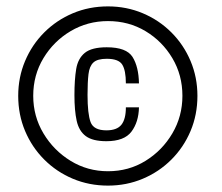

<svg xmlns="http://www.w3.org/2000/svg" viewBox="-20 -611 696 601"><path d="M318 -30Q259 -30 208 -51.5Q157 -73 118.5 -111.5Q80 -150 58.5 -201Q37 -252 37 -311Q37 -369 58.5 -420Q80 -471 118.5 -509.5Q157 -548 208 -569.5Q259 -591 318 -591Q376 -591 427 -569.5Q478 -548 516.5 -509.5Q555 -471 576.5 -420Q598 -369 598 -311Q598 -252 576.5 -201Q555 -150 516.5 -111.5Q478 -73 427 -51.5Q376 -30 318 -30ZM318 -75Q383 -75 435.5 -107.5Q488 -140 519.5 -193.5Q551 -247 551 -311Q551 -376 519.5 -429Q488 -482 435.5 -513.5Q383 -545 318 -545Q254 -545 201 -513.5Q148 -482 116 -429Q84 -376 84 -311Q84 -247 116 -193.5Q148 -140 201 -107.5Q254 -75 318 -75ZM313 -169Q270 -169 248.5 -185Q227 -201 220 -233Q213 -265 213 -313Q213 -362 218.5 -395Q224 -428 245.5 -445.5Q267 -463 314 -463Q376 -463 395 -432.5Q414 -402 415 -350H374Q374 -391 362.5 -409Q351 -427 314 -427Q285 -427 272.5 -415.5Q260 -404 257 -379Q254 -354 254 -314Q254 -255 263.5 -229Q273 -203 313 -203Q346 -203 360 -220.5Q374 -238 374 -275H415Q414 -229 391.5 -199Q369 -169 313 -169Z"/></svg>

Font: Comforter
Style: Regular
Weight: 400
Designer: Robert E. Leuschke
Foundry: Robert E. Leuschke
Version: Version 1.013; ttfautohint (v1.8.3)